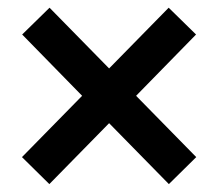

<svg xmlns="http://www.w3.org/2000/svg" viewBox="-20 -583 572 498"><path d="M418 -105.5 263 -263.5 108 -105.5 37 -175.5 193 -334.5 37.5 -493.5 108.5 -563 263 -405.5 417.5 -563 488.5 -493.5 333 -334.5 489 -175.5Z"/></svg>

Font: Roberto Sans Medium
Style: Regular
Weight: 500
Designer: Google (font) & Cristiano Sobral (main changes)
Version: Version 1.000;October 12, 2021;FontCreator 14.0.0.2814 64-bi